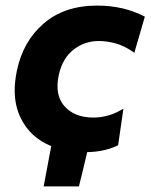

<svg xmlns="http://www.w3.org/2000/svg" viewBox="-20 -532 538 686"><path d="M136 134Q142.5 98.5 149.5 62Q156.5 25.5 163 -10Q87 -41 53.5 -111.5Q32.5 -155 32.5 -209Q32.5 -242.5 40.5 -280Q62 -384 136 -448Q210 -512 327 -512Q422.5 -512 497.5 -472.5L460 -343.5Q424 -369 392.2 -377.2Q360.5 -385.5 333 -385.5Q282.5 -385.5 243 -354.8Q203.5 -324 190.5 -266Q185.5 -243.5 185.5 -224Q185.5 -180.5 210.5 -152.5Q246 -112 313.5 -112Q370.5 -112 421 -144L402 -13Q382.5 -3 353.8 4Q325 11 291.5 11.5Q284 42 277 73L262 134Z"/></svg>

Font: Heraclito
Style: Bold Italic
Weight: 700
Italic angle: -12°
Designer: Kostas Bartsokas (font) & Cristiano Sobral (main changes)
Foundry: Kostas Bartsokas (font) & Cristiano Sobral (main changes)
Version: Version 1.00;July 8, 2020;FontCreator 13.0.0.2655 64-bit